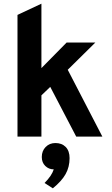

<svg xmlns="http://www.w3.org/2000/svg" viewBox="-20 -742 606 1043"><path d="M253 -270 205 -224V0H75V-661L205 -722V-372L342 -511H498L348 -363L536 0H394ZM207 111Q207 78 228 56.5Q249 35 281 35Q316 35 337 56.5Q358 78 358 117Q358 165 336.5 203.5Q315 242 267 281L222 252Q261 213 272 178Q245 178 226 159.5Q207 141 207 111Z"/></svg>

Font: ReCut ExtraBold
Style: Regular
Weight: 800
Designer: Giant Group (for alternate capitals set)
Version: Version 2.002;FEAKit 1.0